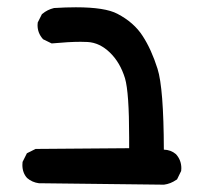

<svg xmlns="http://www.w3.org/2000/svg" viewBox="-20 -384 540 519"><path d="M40.5 62Q40.5 58.6 41 53.7L52.7 30.3L76.2 18.6L329.1 16.6Q329.1 1.5 329.1 -12.7Q329.1 -134.3 317.9 -172.4Q304.7 -215.3 277.1 -241.9Q249.5 -268.6 216.8 -270.5Q208 -271 197.8 -271Q167 -271 119.6 -266.6L96.7 -277.8L95.7 -278.8Q81.5 -294.9 81.5 -315.9Q81.5 -318.8 82 -323.2L93.3 -345.7L94.7 -346.7Q107.9 -357.9 126 -362.3Q158.2 -364.3 185.1 -364.3Q264.2 -364.3 297.4 -346.7Q342.3 -323.2 365.7 -286.6Q389.2 -250.5 405.8 -198.2Q422.4 -146 422.9 20.5Q441.9 21 455.6 32.7Q470.2 48.8 470.2 70.8Q470.2 73.7 469.7 78.1L458.5 101.1L456.5 102.1Q441.4 112.8 423.3 115.2L85 111.3Q66.9 108.9 53.2 97.2Q40.5 83 40.5 62Z"/></svg>

Font: Bakudai
Style: Bold
Weight: 700
Version: Version 1.48